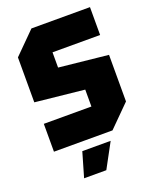

<svg xmlns="http://www.w3.org/2000/svg" viewBox="-163 -794 883 1088"><g transform="rotate(-20 279.0 -250.0)"><path d="M43 0V-168H330V-270L34 -301V-572L162 -700H515V-532H228V-440L524 -409V-128L396 0ZM152 200 195 52H366L286 200Z"/></g></svg>

Font: Tektur SemiCondensed ExtraBold
Style: Regular
Weight: 800
Width: 4
Designer: Adam Jagosz
Foundry: Adam Jagosz
Version: Version 1.005;gftools[0.9.30]